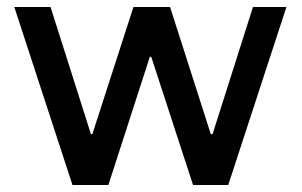

<svg xmlns="http://www.w3.org/2000/svg" viewBox="-20 -531 866 551"><path d="M188 0 21 -511H125L241 -146H245L363 -511H468L585 -146H590L706 -511H802L635 0H534L414 -368H410L291 0Z"/></svg>

Font: Chivo Medium
Style: Regular
Weight: 400
Version: Version 2.002